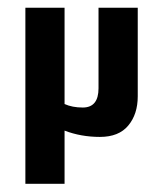

<svg xmlns="http://www.w3.org/2000/svg" viewBox="-20 -340 384 488"><path d="M330.1 -320.3H230.4V-115.7Q230.4 -66.7 190.4 -66.7Q163.7 -66.7 144.1 -75.6V-320.3H44.5V127.2H144.1V-8Q185.9 8 234 8Q282 8 306 -20.9Q330.1 -49.8 330.1 -95.2Z"/></svg>

Font: Gidugu
Style: Regular
Weight: 400
Designer: Purushoth Kumar Guthula
Foundry: Silicon Andhra, USA.
Version: Version 1.0.5; ttfautohint (v1.2.25-373a) -l 7 -r 28 -G 50 -